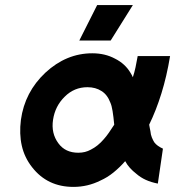

<svg xmlns="http://www.w3.org/2000/svg" viewBox="-20 -720 687 753"><path d="M342 -511Q240 -511 158 -435Q77 -359 62 -250Q55 -195 65.5 -148.5Q76 -102 106 -64Q166 13 268 13Q324 13 374 -12Q401 -24 425 -43.5Q449 -63 471 -88Q479 -73 490 -61Q501 -49 514 -39Q531 -24 552 -14.5Q573 -5 599 0L619 -137Q608 -142 599.5 -148Q591 -154 585 -162Q580 -170 575.5 -181Q571 -192 570 -205Q569 -208 568 -215Q567 -222 565 -231Q592 -286 613 -353.5Q634 -421 647 -500H520Q516 -477 511.5 -456Q507 -435 501 -417Q499 -421 497 -425.5Q495 -430 492 -434Q471 -470 431 -490Q392 -511 342 -511ZM323 -378Q355 -378 378 -363Q401 -349 413 -317Q418 -306 421.5 -284.5Q425 -263 428 -231Q417 -214 407 -199.5Q397 -185 387 -174Q364 -147 336 -133Q325 -127 313 -124Q301 -121 287 -121Q236 -121 209 -158Q180 -197 188 -250Q196 -304 234 -341Q271 -378 323 -378ZM291 -561H414L501 -700H361Z"/></svg>

Font: Unageo
Style: Bold-Italic
Weight: 700
Designer: Richard Sepsi
Foundry: Richard Sepsi
Version: Version 2.000